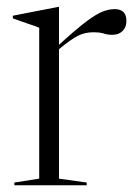

<svg xmlns="http://www.w3.org/2000/svg" viewBox="-20 -548 400 568"><path d="M319 -521Q354 -521 354 -486Q354 -467.5 342.5 -456.2Q331 -445 313 -445Q298 -445 287 -448.8Q276 -452.5 255.5 -452.5Q231 -452.5 210.2 -442Q189.5 -431.5 154.5 -402.5V-19.5L236.5 -8V0H22.5V-8L96 -19.5V-466Q86.5 -470 66 -476.8Q45.5 -483.5 18 -493.5V-501.5L151.5 -527.5H154.5V-415.5Q206 -462.5 236.2 -485Q266.5 -507.5 284.8 -514.2Q303 -521 319 -521Z"/></svg>

Font: Newsreader Display Light
Style: Regular
Weight: 300
Designer: Hugues Gentile
Foundry: Production Type
Version: Version 1.001